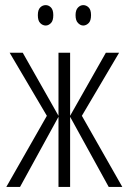

<svg xmlns="http://www.w3.org/2000/svg" viewBox="-20 -738 508 758"><path d="M278.3 -678.2Q278.3 -698.7 288.1 -708.5Q297.4 -717.8 308.6 -717.8Q320.8 -717.8 330.1 -708.5Q339.4 -699.2 339.4 -678.2Q339.4 -656.2 330.1 -647Q320.3 -637.2 308.6 -637.2Q297.9 -637.2 288.1 -647Q278.3 -656.7 278.3 -678.2ZM129.4 -678.2Q129.4 -699.2 138.7 -708.5Q147.9 -717.8 160.6 -717.8Q171.9 -717.8 181.2 -708.5Q190.4 -699.2 190.4 -678.2Q190.4 -656.2 181.2 -647Q171.4 -637.2 160.6 -637.2Q148.4 -637.2 138.7 -647Q129.4 -656.2 129.4 -678.2ZM256.8 -529.8V-280.8L397.9 -529.8H450.2L303.2 -280.8L462.9 0H409.2L256.8 -276.9V0H210.9V-276.9L59.1 0H4.9L165 -280.8L18.1 -529.8H69.8L210.9 -280.8V-529.8Z"/></svg>

Font: Germano
Style: Regular
Weight: 300
Width: 3
Foundry: Ascender Corporation
Version: Version 1.10; ttfautohint (v1.5)